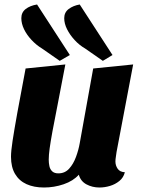

<svg xmlns="http://www.w3.org/2000/svg" viewBox="-20 -815 631 855"><path d="M176 20Q131 20 98 5Q65 -10 47 -40.5Q29 -71 29 -117Q29 -142 36 -188Q43 -234 57 -312Q71 -390 94 -510L271 -528Q251 -421 236.5 -348.5Q222 -276 213.5 -229.5Q205 -183 201 -153.5Q197 -124 197 -104Q197 -89 200 -75Q203 -61 212.5 -52Q222 -43 240 -43Q269 -43 288 -64Q307 -85 318.5 -116.5Q330 -148 335 -177L395 -510L573 -528L499 -138Q498 -129 496 -117Q494 -105 494 -96Q494 -78 504 -63.5Q514 -49 536 -48Q530 -24 511.5 -9Q493 6 469.5 13Q446 20 423 20Q391 20 365 6Q339 -8 331 -37Q306 -9 263.5 5.5Q221 20 176 20ZM438 -544 359 -599Q333 -614 312 -637Q291 -660 278.5 -685Q266 -710 266 -734Q266 -760 286 -775Q306 -790 335 -795L481 -570ZM246 -544 167 -599Q142 -614 120.5 -637Q99 -660 87 -685Q75 -710 75 -734Q75 -760 94.5 -775Q114 -790 145 -795L291 -570Z"/></svg>

Font: Sansita Swashed Light
Style: Bold
Weight: 700
Version: Version 1.003